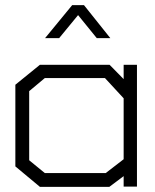

<svg xmlns="http://www.w3.org/2000/svg" viewBox="-20 -730 605 750"><path d="M463 -1V-42L407 0H136L40 -80V-399L136 -477H408L463 -421V-477H515V-1ZM463 -346 390 -425H155L94 -374V-104L155 -54H393L463 -108ZM262 -710H308L411 -581H358L285 -671L211 -581H156Z"/></svg>

Font: Turret Road
Style: Regular
Weight: 400
Designer: Noponies
Foundry: Noponies
Version: Version 1.001; ttfautohint (v1.8)